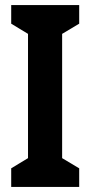

<svg xmlns="http://www.w3.org/2000/svg" viewBox="-20 -734 355 754"><path d="M291 0V-73L224 -113V-601L291 -641V-714H24V-641L90 -601V-113L24 -73V0Z"/></svg>

Font: Noto Sans Gurmukhi ExtraCondensed
Style: Bold
Weight: 700
Width: 2
Designer: Jelle Bosma - Monotype Design Team
Foundry: Monotype Imaging Inc.
Version: Version 2.004